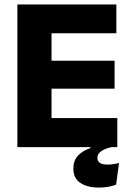

<svg xmlns="http://www.w3.org/2000/svg" viewBox="-20 -659 586 860"><path d="M57.8 0V-639H210.8V0ZM103.3 0V-130.3H505.4V0ZM147.5 -261.7V-386.9H493.3V-261.7ZM103.1 -509.9V-639H501.2V-509.9ZM423.4 181.2Q371.1 181.2 339.8 160.2Q308.6 139.2 308.6 96.6V95.9Q308.6 60.5 329 38.4Q349.4 16.3 385.5 3.9V-4.7L476.4 -2.3L480.7 -0.3Q449.1 6.8 432.7 18.7Q416.3 30.5 416.3 47.8V47.9Q416.3 64.1 428.1 71.2Q440 78.2 461.9 78.2Q475.5 78.2 488.1 76.3Q500.7 74.4 513.1 71.1L500.1 168.1Q483.4 174.5 464.2 177.8Q445 181.2 423.4 181.2Z"/></svg>

Font: Anek Latin Medium
Style: Regular
Weight: 500
Designer: Yesha Goshar
Foundry: Ek Type
Version: Version 1.003